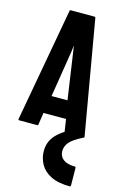

<svg xmlns="http://www.w3.org/2000/svg" viewBox="-145 -759 718 1117"><g transform="rotate(15 213.5 -200.5)"><path d="M6 -5 130 -692Q131 -696 135 -696H280Q284 -696 285 -692L404 -5Q405 0 400 0H289Q285 0 284 -5L273 -78H137L126 -5Q125 0 121 0H10Q6 0 6 -5ZM157 -185H253L212 -466L206 -503L202 -466ZM396 295Q325 295 281 273Q237 251 216.5 214Q196 177 196 134Q196 72 242.5 28.5Q289 -15 363 -44L400 0Q339 31 319.5 55Q300 79 300 108Q300 139 324 157.5Q348 176 395 176Q398 176 399 178.5Q400 181 400 189L401 287Q401 295 396 295Z"/></g></svg>

Font: Staatliches
Style: Regular
Weight: 400
Designer: Brian LaRossa & Erica Carras
Foundry: Type Brut Foundry
Version: Version 1.000; ttfautohint (v1.8.2) -l 8 -r 50 -G 200 -x 14 